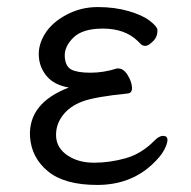

<svg xmlns="http://www.w3.org/2000/svg" viewBox="-20 -506 540 544"><path d="M410 -39Q348 18 255.5 18Q163 18 116 -20.5Q69 -59 65 -119Q60 -214 175 -258Q134 -265 113 -289.5Q92 -314 90 -346.5Q88 -379 107.5 -410.5Q127 -442 168 -464Q209 -486 257 -486Q305 -486 344.5 -474.5Q384 -463 404.5 -447Q425 -431 426 -422Q427 -402 413.5 -389Q400 -376 392.5 -376Q385 -376 380 -380L370 -390Q334 -425 271 -425Q214 -425 188 -399.5Q162 -374 163.5 -346Q165 -318 182 -309Q199 -300 236.5 -300Q274 -300 311 -312H315Q330 -312 341.5 -293.5Q353 -275 354 -258.5Q355 -242 341 -241Q250 -232 213.5 -218.5Q177 -205 157 -178Q137 -151 139 -118.5Q141 -86 171.5 -65.5Q202 -45 246.5 -45Q291 -45 335.5 -57.5Q380 -70 416 -106Q430 -121 442 -121Q454 -121 454.5 -110.5Q455 -100 445 -81Q435 -62 410 -39Z"/></svg>

Font: LXGW WenKai Mono TC
Style: Regular
Weight: 400
Designer: LXGW / Fontworks Inc.
Foundry: LXGW / Fontworks Inc.
Version: Version 1.330